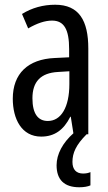

<svg xmlns="http://www.w3.org/2000/svg" viewBox="-20 -567 456 811"><path d="M286 117C286 79 301 45 346 0H353V-362C353 -480 314 -547 213 -547C162 -547 115 -534 73 -508L99 -447C137 -469 170 -480 200 -480C251 -480 272 -442 272 -360V-325L211 -322C98 -317 34 -256 34 -150C34 -65 71 10 154 10C210 10 249 -18 277 -74H279L290 -4C245 36 219 84 219 131C219 192 251 224 315 224C335 224 351 221 362 216V160C355 163 346 166 331 166C302 166 286 149 286 117ZM225 -263 273 -266V-212C273 -114 238 -56 182 -56C141 -56 117 -86 117 -152C117 -222 152 -259 225 -263Z"/></svg>

Font: Noto Sans Gurmukhi UI ExtraCondensed
Style: Regular
Weight: 400
Width: 2
Designer: Jelle Bosma - Monotype Design Team
Foundry: Monotype Imaging Inc.
Version: Version 2.004